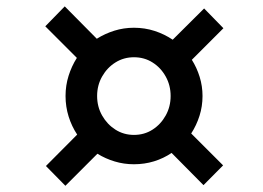

<svg xmlns="http://www.w3.org/2000/svg" viewBox="-20 -638 826 602"><path d="M124 -117.5 222 -216Q205 -241.5 195.2 -272.5Q185.5 -303.5 185.5 -337Q185.5 -370 195 -400.2Q204.5 -430.5 221 -456.5L122 -555.5L183 -618L283.5 -516.5Q309 -532.5 338.5 -541.8Q368 -551 400 -551Q434 -551 464.8 -541Q495.5 -531 521.5 -513.5L620 -611.5L680.5 -549.5L581.5 -450.5Q597 -426 606 -397Q615 -368 615 -337Q615 -304.5 605.5 -274.8Q596 -245 579.5 -219.5L679.5 -119.5L618 -57.5L518 -158.5Q493 -141.5 463 -132.2Q433 -123 400 -123Q368.5 -123 339.5 -131.8Q310.5 -140.5 285.5 -156L185 -55.5ZM284.5 -337Q284.5 -303.5 300.2 -275.8Q316 -248 342 -231.5Q368 -215 400 -215Q432.5 -215 458.2 -231.5Q484 -248 499.5 -275.8Q515 -303.5 515 -337Q515 -370.5 499.5 -398.2Q484 -426 458.2 -442.2Q432.5 -458.5 400 -458.5Q368 -458.5 342 -442.2Q316 -426 300.2 -398.2Q284.5 -370.5 284.5 -337Z"/></svg>

Font: Merriweather Light 18pt
Style: Bold Italic
Weight: 700
Italic angle: -7.8°
Version: Version 2.101